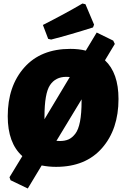

<svg xmlns="http://www.w3.org/2000/svg" viewBox="-20 -937 698 1092"><path d="M449 -917 466 -913 515 -797 509 -781Q377 -739 271 -712L254 -716L224 -795Q354 -861 449 -917ZM380 -659Q429 -659 468 -649L530 -752L624 -706L633 -687L577 -594Q654 -522 654 -374Q654 -202 560.5 -95Q467 12 299 12Q257 12 217 4L138 135L40 88L34 71L107 -49Q24 -123 24 -276Q24 -447 118 -553Q212 -659 380 -659ZM357 -500Q296 -500 264.5 -453Q233 -406 233 -273V-259L377 -499Q374 -499 367.5 -499.5Q361 -500 357 -500ZM444 -362V-372L301 -136Q304 -136 310 -135.5Q316 -135 320 -135Q349 -135 369.5 -144Q390 -153 408 -176Q426 -199 435 -245.5Q444 -292 444 -362Z"/></svg>

Font: Alegreya Sans SC Black
Style: Italic
Weight: 900
Italic angle: -7°
Designer: Juan Pablo del Peral
Foundry: Huerta Tipografica
Version: Version 2.007